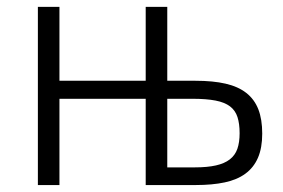

<svg xmlns="http://www.w3.org/2000/svg" viewBox="-20 -532 815 552"><path d="M398.9 0V-248H150.9V0H88.9V-512.2H150.9V-299.8H398.9V-512.2H460.9V-299.8H542Q592.3 -299.8 628.4 -291.5Q664.6 -283.2 688 -264.9Q711.4 -246.6 722.7 -217.8Q733.9 -189 733.9 -147.9Q733.9 -106.9 721.7 -78.6Q709.5 -50.3 685.5 -32.7Q661.6 -15.1 626 -7.6Q590.3 0 543 0ZM668.9 -148.9Q668.9 -176.3 662.8 -195.3Q656.7 -214.4 641.4 -226.1Q626 -237.8 599.6 -242.9Q573.2 -248 533.2 -248H460.9V-50.8H540Q576.2 -50.8 600.8 -56.4Q625.5 -62 640.6 -73.7Q655.8 -85.4 662.4 -104Q668.9 -122.6 668.9 -148.9Z"/></svg>

Font: Clear Sans Light
Style: Regular
Weight: 300
Foundry: Intel Corporation
Version: Version 1.00